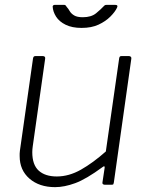

<svg xmlns="http://www.w3.org/2000/svg" viewBox="-20 -761 613 791"><path d="M207 10Q142 10 101.5 -25Q61 -60 61 -118Q61 -123 61 -128.5Q61 -134 62 -140L116 -520Q117 -526 119.5 -528Q122 -530 126 -530H156Q162 -530 164.5 -527Q167 -524 166 -519L115 -159Q114 -152 113.5 -146Q113 -140 113 -134Q113 -82 139.5 -58Q166 -34 214 -34Q264 -34 313.5 -62Q363 -90 416 -137L471 -521Q472 -527 474.5 -528.5Q477 -530 481 -530H511Q516 -530 519 -527Q522 -524 521 -519L449 -9Q448 -4 447 -2Q446 0 440 0H411Q407 0 404 -2.5Q401 -5 402 -9L411 -69Q412 -74 410 -75.5Q408 -77 403 -73Q335 -23 290 -6.5Q245 10 207 10ZM454 -741Q461 -741 463 -738Q465 -735 462 -729Q454 -712 434.5 -692.5Q415 -673 386 -659.5Q357 -646 316 -646Q277 -646 250.5 -659Q224 -672 211 -692.5Q198 -713 197 -734Q197 -736 199 -738.5Q201 -741 206 -741H244Q249 -741 250.5 -738.5Q252 -736 256 -731Q261 -726 267 -715.5Q273 -705 285.5 -697.5Q298 -690 321 -690Q356 -690 376 -706.5Q396 -723 409 -737Q412 -740 414.5 -740.5Q417 -741 420 -741Z"/></svg>

Font: Libre Franklin Thin ExtraLight
Style: Italic
Weight: 250
Italic angle: -8°
Version: Version 3.000